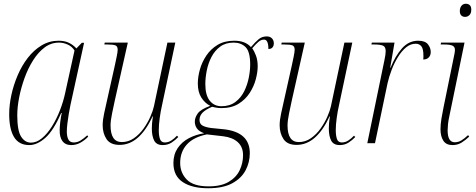

<svg xmlns="http://www.w3.org/2000/svg" viewBox="-20 -763 2538 1023"><path d="M136 10Q81 10 55 -32.5Q29 -75 29 -155Q29 -203 40.5 -256.5Q52 -310 74 -361.5Q96 -413 128 -454.5Q160 -496 201.5 -521Q243 -546 292 -546Q325 -546 348 -534.5Q371 -523 387 -505L416 -535H428L355 -202Q351 -183 346.5 -156.5Q342 -130 339 -104.5Q336 -79 336 -63Q336 -35 344.5 -19.5Q353 -4 373 -4Q392 -4 408.5 -14Q425 -24 445 -42L450 -35Q432 -16 409 -3Q386 10 360 10Q328 10 312.5 -11.5Q297 -33 298 -70Q298 -88 301 -113Q304 -138 309 -161H306Q265 -67 221.5 -28.5Q178 10 136 10ZM145 -3Q175 -3 203.5 -26.5Q232 -50 256.5 -89Q281 -128 299.5 -175.5Q318 -223 328 -271L377 -494Q364 -515 341 -525.5Q318 -536 294 -536Q252 -536 217.5 -510Q183 -484 156 -441Q129 -398 110.5 -346.5Q92 -295 82 -243.5Q72 -192 72 -149Q72 -67 92.5 -35Q113 -3 145 -3Z M847 10Q814 10 801.5 -14Q789 -38 789 -78Q789 -88 790 -103.5Q791 -119 795 -143H793Q759 -69 715 -30Q671 9 617 9Q568 9 547.5 -22Q527 -53 527 -96Q527 -123 535 -159.5Q543 -196 550 -227L592 -415Q597 -438 602 -462.5Q607 -487 607 -498Q607 -516 595.5 -521Q584 -526 553 -526H536L538 -536H661L592 -229Q585 -197 577 -158Q569 -119 569 -95Q569 -6 629 -6Q664 -6 693.5 -26.5Q723 -47 745 -78Q767 -109 781 -141Q795 -173 800 -196L872 -536H914L843 -201Q836 -171 831 -134.5Q826 -98 826 -70Q826 -40 832.5 -22Q839 -4 858 -4Q877 -4 893 -14.5Q909 -25 923 -40L930 -33Q915 -17 894.5 -3.5Q874 10 847 10Z M1089 240Q1003 240 953.5 207Q904 174 904 106Q904 60 926.5 26.5Q949 -7 986 -26.5Q1023 -46 1068 -53Q1040 -63 1029 -79Q1018 -95 1018 -115Q1018 -137 1034 -159Q1050 -181 1100 -199Q1071 -214 1052.5 -243.5Q1034 -273 1034 -318Q1034 -353 1045 -392.5Q1056 -432 1079.5 -467Q1103 -502 1139.5 -524Q1176 -546 1228 -546Q1258 -546 1280 -537.5Q1302 -529 1317 -512Q1340 -539 1358 -554Q1376 -569 1401 -569Q1419 -569 1429 -558.5Q1439 -548 1439 -532Q1439 -519 1432 -510.5Q1425 -502 1410 -502Q1410 -552 1387 -552Q1371 -552 1357 -540Q1343 -528 1324 -506Q1334 -492 1343.5 -467.5Q1353 -443 1353 -410Q1353 -379 1343 -341Q1333 -303 1310.5 -268Q1288 -233 1251 -210Q1214 -187 1159 -187Q1146 -187 1131.5 -189.5Q1117 -192 1110 -194Q1075 -179 1059 -162.5Q1043 -146 1043 -124Q1043 -103 1059 -94Q1075 -85 1105 -81L1175 -74Q1311 -58 1311 53Q1311 102 1288.5 144.5Q1266 187 1217.5 213.5Q1169 240 1089 240ZM1160 -197Q1204 -197 1234 -219.5Q1264 -242 1281 -276.5Q1298 -311 1305.5 -349Q1313 -387 1313 -419Q1313 -488 1288.5 -512Q1264 -536 1225 -536Q1182 -536 1153 -514.5Q1124 -493 1106.5 -459Q1089 -425 1081.5 -386.5Q1074 -348 1074 -315Q1074 -256 1097.5 -226.5Q1121 -197 1160 -197ZM1091 230Q1158 230 1198.5 206Q1239 182 1257 144Q1275 106 1275 64Q1275 20 1247 -5.5Q1219 -31 1169 -37L1082 -47Q1010 -32 975 7.5Q940 47 940 105Q940 158 975.5 194Q1011 230 1091 230Z M1790 10Q1757 10 1744.5 -14Q1732 -38 1732 -78Q1732 -88 1733 -103.5Q1734 -119 1738 -143H1736Q1702 -69 1658 -30Q1614 9 1560 9Q1511 9 1490.5 -22Q1470 -53 1470 -96Q1470 -123 1478 -159.5Q1486 -196 1493 -227L1535 -415Q1540 -438 1545 -462.5Q1550 -487 1550 -498Q1550 -516 1538.5 -521Q1527 -526 1496 -526H1479L1481 -536H1604L1535 -229Q1528 -197 1520 -158Q1512 -119 1512 -95Q1512 -6 1572 -6Q1607 -6 1636.5 -26.5Q1666 -47 1688 -78Q1710 -109 1724 -141Q1738 -173 1743 -196L1815 -536H1857L1786 -201Q1779 -171 1774 -134.5Q1769 -98 1769 -70Q1769 -40 1775.5 -22Q1782 -4 1801 -4Q1820 -4 1836 -14.5Q1852 -25 1866 -40L1873 -33Q1858 -17 1837.5 -3.5Q1817 10 1790 10Z M2028 -441Q2035 -473 2035 -490Q2035 -514 2020 -520Q2005 -526 1975 -526H1959L1961 -536H2082L2059 -402H2061Q2086 -465 2122 -505.5Q2158 -546 2208 -546Q2245 -546 2260 -527Q2275 -508 2275 -486Q2275 -468 2264.5 -457Q2254 -446 2235 -446Q2236 -452 2236 -457Q2236 -462 2236 -467Q2236 -503 2225 -516.5Q2214 -530 2195 -530Q2167 -530 2143.5 -510.5Q2120 -491 2100.5 -459.5Q2081 -428 2067 -391.5Q2053 -355 2045 -320L1978 0H1937Z M2458 -673Q2446 -673 2438 -680.5Q2430 -688 2430 -704Q2430 -722 2439 -732.5Q2448 -743 2462 -743Q2475 -743 2483 -735.5Q2491 -728 2491 -712Q2491 -692 2481 -682.5Q2471 -673 2458 -673ZM2391 10Q2357 10 2342 -13.5Q2327 -37 2327 -74Q2327 -100 2332 -131Q2337 -162 2343 -190L2401 -474Q2404 -489 2404 -497Q2404 -513 2391.5 -519.5Q2379 -526 2345 -526H2328L2330 -536H2455L2374 -143Q2369 -121 2367 -101.5Q2365 -82 2365 -69Q2365 -5 2403 -5Q2422 -5 2438.5 -15Q2455 -25 2474 -43L2480 -35Q2460 -16 2439 -3Q2418 10 2391 10Z"/></svg>

Font: Noto Serif Display SemiCondensed ExtraLight
Style: Italic
Weight: 200
Width: 4
Italic angle: -12°
Designer: Monotype Design Team
Foundry: Monotype Imaging Inc.
Version: Version 2.009